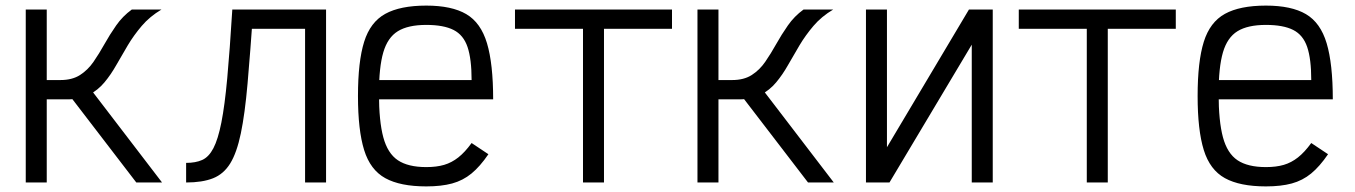

<svg xmlns="http://www.w3.org/2000/svg" viewBox="-20 -652 4840 686"><path d="M94 -297V-366H196Q238 -366 266 -384Q294 -402 314 -431Q334 -460 353 -494Q372 -528 395 -561Q418 -594 451 -618H557Q515 -593 486.5 -559.5Q458 -526 436.5 -490Q415 -454 395.5 -419.5Q376 -385 353 -357.5Q330 -330 298.5 -313.5Q267 -297 221 -297ZM72 0V-618H147V0ZM467 0 210 -335 288 -354 559 0Z M1070 0V-549H831V-618H1145V0ZM645 0V-70Q679 -70 702.5 -80.5Q726 -91 742.5 -122.5Q759 -154 771 -214.5Q783 -275 792 -373.5Q801 -472 810 -618H885Q874 -462 864.5 -353.5Q855 -245 840.5 -175.5Q826 -106 802.5 -68Q779 -30 741 -15Q703 0 645 0Z M1503 14Q1410 14 1356.5 -15.5Q1303 -45 1281 -116Q1259 -187 1259 -309Q1259 -432 1281 -502.5Q1303 -573 1356.5 -602.5Q1410 -632 1503 -632Q1594 -632 1646 -601.5Q1698 -571 1720 -497.5Q1742 -424 1742 -297H1288V-366H1665Q1665 -441 1650.5 -484Q1636 -527 1600.5 -545Q1565 -563 1503 -563Q1438 -563 1401.5 -540.5Q1365 -518 1349.5 -465Q1334 -412 1334 -318Q1334 -219 1349.5 -161.5Q1365 -104 1401.5 -79.5Q1438 -55 1503 -55Q1540 -55 1567 -63Q1594 -71 1617.5 -89.5Q1641 -108 1665 -141L1725 -101Q1695 -57 1664.5 -32Q1634 -7 1595.5 3.5Q1557 14 1503 14Z M2063 0V-618H2138V0ZM1820 -549V-618H2381V-549Z M2494 -297V-366H2596Q2638 -366 2666 -384Q2694 -402 2714 -431Q2734 -460 2753 -494Q2772 -528 2795 -561Q2818 -594 2851 -618H2957Q2915 -593 2886.5 -559.5Q2858 -526 2836.5 -490Q2815 -454 2795.5 -419.5Q2776 -385 2753 -357.5Q2730 -330 2698.5 -313.5Q2667 -297 2621 -297ZM2472 0V-618H2547V0ZM2867 0 2610 -335 2688 -354 2959 0Z M3074 0V-618H3149V0H3074L3442 -618H3527V0H3452V-618H3527L3158 0Z M3863 0V-618H3938V0ZM3620 -549V-618H4181V-549Z M4503 14Q4410 14 4356.5 -15.5Q4303 -45 4281 -116Q4259 -187 4259 -309Q4259 -432 4281 -502.5Q4303 -573 4356.5 -602.5Q4410 -632 4503 -632Q4594 -632 4646 -601.5Q4698 -571 4720 -497.5Q4742 -424 4742 -297H4288V-366H4665Q4665 -441 4650.5 -484Q4636 -527 4600.5 -545Q4565 -563 4503 -563Q4438 -563 4401.5 -540.5Q4365 -518 4349.5 -465Q4334 -412 4334 -318Q4334 -219 4349.5 -161.5Q4365 -104 4401.5 -79.5Q4438 -55 4503 -55Q4540 -55 4567 -63Q4594 -71 4617.5 -89.5Q4641 -108 4665 -141L4725 -101Q4695 -57 4664.5 -32Q4634 -7 4595.5 3.5Q4557 14 4503 14Z"/></svg>

Font: Victor Mono
Style: Regular
Weight: 400
Monospace: yes
Designer: Rune Bjørnerås
Version: Version 1.561;gftools[0.9.30]